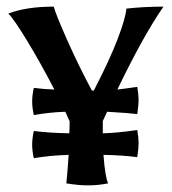

<svg xmlns="http://www.w3.org/2000/svg" viewBox="-20 -553 518 579"><path d="M290 -188V-151Q334 -152 394 -161Q398 -137 398 -121Q398 -107 394 -79Q350 -85 292 -86Q297 -20 306 0Q276 6 245 6Q217 6 180 0Q183 -25 187 -86Q156 -85 131 -82.5Q106 -80 82 -76Q77 -98 77 -117Q77 -136 82 -158Q130 -152 189 -151Q190 -163 190 -187L177 -216Q150 -215 127.5 -212.5Q105 -210 82 -206Q77 -228 77 -247Q77 -266 82 -288Q111 -284 144 -283Q102 -364 61.5 -430.5Q21 -497 5 -512Q59 -533 142 -533Q149 -508 182 -433.5Q215 -359 257 -280H263Q311 -373 335 -436Q359 -499 361 -527Q413 -533 473 -533Q413 -447 334 -283Q345 -284 394 -291Q398 -267 398 -251Q398 -237 394 -209Q371 -212 303 -216Z"/></svg>

Font: Mirza Medium
Style: Regular
Weight: 500
Designer: Arabic design by Kourosh Beigpour, Latin design by Eduardo Tunni, engineering by Lasse Fister
Version: Version 1.0010g